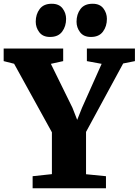

<svg xmlns="http://www.w3.org/2000/svg" viewBox="-42 -1001 738 1021"><path d="M234 -75V-297.5L33 -662L-22.5 -676V-743H294V-676L228.5 -661.5L343.5 -427.5L368.5 -363.5L394 -427.5L498.5 -661.5L420 -676V-743H675.5V-676L613 -663.5L415.5 -299.5V-74.5L521.5 -64V0H131.5V-64ZM223.5 -804.5Q186 -804.5 167 -829.5Q148 -854.5 148 -885.5Q148 -925 169 -953Q190 -981 232.5 -981H233.5Q272 -981 290.8 -956.2Q309.5 -931.5 309.5 -900.5Q309.5 -861 288.5 -832.8Q267.5 -804.5 224.5 -804.5ZM441 -804.5Q403 -804.5 384 -829.5Q365 -854.5 365 -885.5Q365 -925 386 -953Q407 -981 450 -981H451Q489 -981 507.8 -956.2Q526.5 -931.5 526.5 -900.5Q526.5 -861 505.5 -832.8Q484.5 -804.5 442 -804.5Z"/></svg>

Font: Merriweather 24pt Black
Style: Regular
Weight: 900
Designer: Eben Sorkin
Foundry: Eben Sorkin
Version: Version 2.100